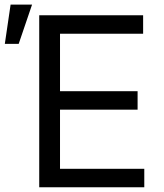

<svg xmlns="http://www.w3.org/2000/svg" viewBox="-78 -792 695 812"><path d="M87.9 0V-727.5H527.3V-649.4H175.8V-406.2H503.9V-328.1H175.8V-78.1H532.2V0ZM-57.6 -606.4 -33.2 -772.5H57.6L1 -606.4Z"/></svg>

Font: GitLab Sans
Style: Regular
Weight: 400
Designer: Rasmus Andersson
Foundry: Modifications by GitLab B.V., manufactured by rsms
Version: Version 4.000;git-c8fb6b7